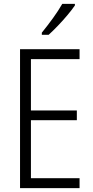

<svg xmlns="http://www.w3.org/2000/svg" viewBox="-20 -967 480 987"><path d="M389 0H83V-714H389V-663H139V-399H375V-349H139V-51H389ZM365 -939Q350 -917 326.5 -889Q303 -861 277 -834Q251 -807 230 -788H195V-799Q225 -836 252.5 -874Q280 -912 300 -947H365Z"/></svg>

Font: Noto Sans Khmer Condensed Light
Style: Regular
Weight: 300
Width: 3
Designer: Danh Hong and the Monotype Design Team
Foundry: Monotype Imaging Inc.
Version: Version 2.004; ttfautohint (v1.8.4.7-5d5b)